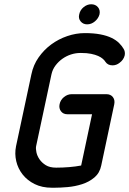

<svg xmlns="http://www.w3.org/2000/svg" viewBox="-20 -879 605 899"><path d="M388 -765Q369 -765 357.5 -779Q346 -793 351 -812Q355 -832 371.5 -845.5Q388 -859 407 -859Q427 -859 438.5 -845.5Q450 -832 446 -812Q441 -793 424.5 -779Q408 -765 388 -765ZM559 -650Q567 -637 564 -620Q559 -599 540 -585Q525 -573 507 -573Q485 -573 474 -589Q470 -596 461.5 -603.5Q453 -611 439.5 -617Q426 -623 406.5 -627Q387 -631 360 -631H357Q334 -631 312.5 -624Q291 -617 272.5 -604Q254 -591 240 -572.5Q226 -554 221 -531L149 -194Q147 -183 150.5 -166Q154 -149 165 -133Q176 -117 194.5 -105.5Q213 -94 243 -94Q273 -94 303.5 -96.5Q334 -99 360 -104L411 -344H296Q276 -344 265.5 -358Q255 -372 259 -391Q263 -411 279.5 -424.5Q296 -438 316 -438H478Q498 -438 508.5 -424.5Q519 -411 515 -391L454 -104Q447 -69 422 -48Q397 -27 364 -16.5Q331 -6 296.5 -3Q262 0 235 0H223Q177 0 142.5 -17Q108 -34 86 -62Q64 -90 56 -124.5Q48 -159 55 -194L127 -531Q136 -575 161 -610.5Q186 -646 220 -671Q254 -696 295 -710Q336 -724 377 -724Q419 -724 450 -718Q481 -712 502.5 -701.5Q524 -691 537.5 -677.5Q551 -664 559 -650Z"/></svg>

Font: VDS
Style: Italic
Weight: 400
Designer: artmaker
Foundry: artmaker
Version: Version 1.000 2009 initial release